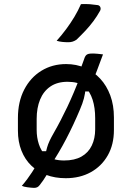

<svg xmlns="http://www.w3.org/2000/svg" viewBox="-20 -854 640 932"><path d="M480 -590Q472 -570 465 -550Q458 -530 450.5 -511Q443 -492 436 -474L439 -410H378L395 -425Q394 -402 387.5 -377Q381 -352 368 -322Q337 -248 301.5 -180Q266 -112 226 -52Q225 -47 224 -41.5Q223 -36 222 -31Q214 -17 206 -4Q198 9 190 21Q182 33 173 44Q167 52 160.5 55Q154 58 145 58Q139 58 130.5 57Q122 56 113 55Q104 54 97 52Q90 50 86 48Q100 32 112.5 15Q125 -2 135.5 -18Q146 -34 153 -46L163 -120H215L201 -106Q204 -122 208.5 -138Q213 -154 221 -171Q229 -188 240 -207Q275 -268 307 -335.5Q339 -403 368 -480Q367 -485 366 -490Q365 -495 363 -499Q370 -516 376 -533Q382 -550 388 -566Q393 -583 401 -588.5Q409 -594 424 -594Q431 -594 438.5 -594Q446 -594 453 -593Q460 -592 467 -591.5Q474 -591 480 -590ZM301 -543Q351 -543 393 -524.5Q435 -506 466.5 -472Q498 -438 515.5 -390.5Q533 -343 533 -284V-223Q533 -152 503 -99.5Q473 -47 420.5 -18Q368 11 299 11Q247 11 204.5 -5Q162 -21 131.5 -50.5Q101 -80 84 -123Q67 -166 67 -220V-281Q67 -360 97.5 -419Q128 -478 181 -510.5Q234 -543 301 -543ZM308 -457Q258 -457 224.5 -434Q191 -411 174.5 -370.5Q158 -330 158 -277V-223Q158 -187 168.5 -154.5Q179 -122 202 -98Q221 -87 243 -81Q265 -75 291 -75Q342 -75 375.5 -94Q409 -113 425.5 -147.5Q442 -182 442 -226V-280Q442 -331 429.5 -370Q417 -409 390 -436Q374 -446 354 -451.5Q334 -457 308 -457ZM373 -834Q398 -835 417 -833.5Q436 -832 456 -829Q465 -826 467.5 -818Q470 -810 466 -802Q451 -775 433.5 -751.5Q416 -728 396 -706.5Q376 -685 351 -661Q342 -655 332.5 -652Q323 -649 312 -649Q297 -649 282.5 -650.5Q268 -652 255 -656Q280 -684 301.5 -713Q323 -742 341 -772Q359 -802 373 -834Z"/></svg>

Font: Rec Mono Semicasual
Style: Regular
Weight: 400
Version: Version 1.085; ttfautohint (v1.8.4.7-5d5b)